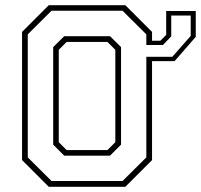

<svg xmlns="http://www.w3.org/2000/svg" viewBox="-20 -720 774 740"><path d="M620.5 -677.5H734.5V-578L653 -484.5H566V-103L463 0H168L65 -103V-597L168 -700H463L566 -597V-563H598L620.5 -585.5ZM178.5 -22.5H452.5L544 -113.5V-501H644L715 -581.5V-660H640V-580L608 -546.5H544V-587.5L452.5 -678.5H178.5L87 -587.5V-113.5ZM227.5 -120 185 -162.5V-538.5L227.5 -580.5H404L446.5 -538.5V-162.5L404 -120ZM237 -141.5H394L424.5 -172V-528L394 -558.5H237L206.5 -528V-172Z"/></svg>

Font: Tourney Expanded ExtraLight
Style: Regular
Weight: 200
Width: 7
Designer: Tyler Finck
Foundry: Etcetera Type Co
Version: Version 1.010; ttfautohint (v1.8.3)